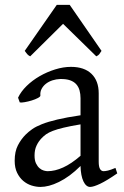

<svg xmlns="http://www.w3.org/2000/svg" viewBox="-20 -738 499 773"><path d="M171.9 -48.8Q201.2 -48.8 234.1 -63.7Q267.1 -78.6 304.2 -110.8V-237.3Q263.2 -230.5 236.6 -224.1Q210 -217.8 192.9 -211.2Q175.8 -204.6 165.5 -197.3Q155.3 -189.9 147.5 -181.6Q134.8 -168.5 127 -151.6Q119.1 -134.8 119.1 -111.8Q119.1 -92.3 125 -80.1Q130.9 -67.9 139.2 -60.8Q147.5 -53.7 156.5 -51.3Q165.5 -48.8 171.9 -48.8ZM452.1 -40Q410.6 -11.2 383.5 1.7Q356.4 14.6 342.8 14.6Q326.7 14.6 315.9 -7.8Q305.2 -30.3 304.2 -69.8Q282.2 -47.9 260.3 -31.7Q238.3 -15.6 217.3 -5.4Q196.3 4.9 177.5 9.8Q158.7 14.6 143.1 14.6Q125.5 14.6 106.9 8.8Q88.4 2.9 73.5 -9.8Q58.6 -22.5 48.8 -42.5Q39.1 -62.5 39.1 -90.8Q39.1 -127.9 52 -152.8Q64.9 -177.7 83 -195.8Q94.7 -207.5 109.6 -218Q124.5 -228.5 149.2 -238.3Q173.8 -248 210.9 -256.8Q248 -265.6 304.2 -273.9V-342.8Q304.2 -359.4 300.3 -373.8Q296.4 -388.2 287.1 -398.7Q277.8 -409.2 262 -414.8Q246.1 -420.4 222.2 -419.9Q206.5 -419.4 191.4 -414.6Q176.3 -409.7 165 -400.9Q153.8 -392.1 147.5 -380.1Q141.1 -368.2 142.6 -353.5Q143.1 -349.1 132.6 -343.5Q122.1 -337.9 107.7 -333.5Q93.3 -329.1 79.3 -326.7Q65.4 -324.2 59.6 -325.7L52.7 -344.7Q64 -369.1 86.9 -391.6Q109.9 -414.1 139.4 -431.2Q168.9 -448.2 201.9 -458.5Q234.9 -468.8 265.6 -468.8Q319.3 -468.8 348.4 -440.7Q377.4 -412.6 377.4 -362.3V-86.9Q377.4 -66.4 382.8 -57.6Q388.2 -48.8 397 -48.8Q403.8 -48.8 414.6 -51.3Q425.3 -53.7 444.8 -62ZM388.7 -533.2Q382.8 -523.9 379.4 -519.5Q376 -515.1 367.7 -511.2L233.9 -642.1L101.6 -511.2Q97.7 -513.2 95 -515.1Q92.3 -517.1 90.1 -519.5Q87.9 -522 85.4 -525.4Q83 -528.8 79.6 -533.2L208.5 -718.3H260.7Z"/></svg>

Font: Gentium Plus
Style: Regular
Weight: 400
Designer: J. Victor Gaultney, Annie Olsen, Iska Routamaa
Foundry: SIL International
Version: Version 1.510